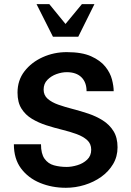

<svg xmlns="http://www.w3.org/2000/svg" viewBox="-20 -892 634 926"><path d="M297.9 13.7Q230.5 13.7 173.3 -9.8Q116.2 -33.2 81.5 -79.6Q46.9 -126 46.9 -196.3H177.7Q177.7 -150.4 194.8 -126.5Q211.9 -102.5 240.2 -94.7Q268.6 -86.9 301.8 -86.9Q325.2 -86.9 353 -95.2Q380.9 -103.5 400.4 -122.1Q419.9 -140.6 419.9 -169.9Q419.9 -198.2 400.9 -215.8Q381.8 -233.4 350.1 -245.1Q318.4 -256.8 280.3 -266.1Q242.2 -275.4 204.1 -287.6Q166 -299.8 134.3 -318.8Q102.5 -337.9 83.5 -368.2Q64.5 -398.4 64.5 -445.3Q64.5 -504.9 98.1 -548.3Q131.8 -591.8 186 -616.2Q240.2 -640.6 301.8 -640.6Q375 -640.6 419.4 -620.6Q463.9 -600.6 487.8 -570.8Q511.7 -541 520 -508.8Q528.3 -476.6 528.3 -452.1H397.5Q397.5 -495.1 372.6 -519.5Q347.7 -543.9 301.8 -543.9Q278.3 -543.9 252.4 -534.7Q226.6 -525.4 208.5 -506.8Q190.4 -488.3 190.4 -460Q190.4 -432.6 210 -415.5Q229.5 -398.4 261.2 -387.2Q293 -376 331.1 -366.2Q369.1 -356.4 406.7 -343.8Q444.3 -331.1 476.1 -311Q507.8 -291 527.3 -259.8Q546.9 -228.5 546.9 -181.6Q546.9 -136.7 525.4 -100.6Q503.9 -64.5 468.3 -39.1Q432.6 -13.7 388.2 0Q343.8 13.7 297.9 13.7ZM235.4 -714.8 156.2 -872.1H217.8L295.9 -776.4L375 -872.1H435.5L357.4 -714.8Z"/></svg>

Font: Padauk Book
Style: Bold
Weight: 700
Designer: Debbi Hosken, Becca Hirsbrunner Spalinger
Foundry: SIL International
Version: Version 5.000